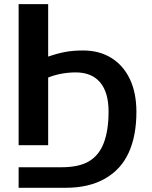

<svg xmlns="http://www.w3.org/2000/svg" viewBox="-20 -708 743 936"><path d="M70.8 107.4H278.8Q365.2 107.4 414.1 78.1Q463.4 48.8 486.3 -12.2Q509.3 -73.2 509.3 -164.1Q509.3 -257.3 468.3 -306.2Q427.2 -355 349.6 -355Q277.8 -355 214.8 -330.1V0H70.8V-688H214.8V-432.1Q261.7 -448.2 299.8 -455.1Q337.9 -461.9 385.3 -461.9Q463.9 -461.9 522.2 -426Q580.6 -390.1 612.8 -323Q645 -255.9 645 -162.1Q645 -46.9 607.9 35.2Q570.8 117.7 492.2 162.6Q413.6 207.5 300.3 207.5H70.8Z"/></svg>

Font: Arimo
Style: Bold
Weight: 700
Designer: Steve Matteson
Foundry: Monotype Imaging Inc.
Version: Version 1.33